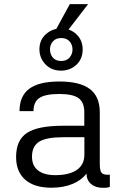

<svg xmlns="http://www.w3.org/2000/svg" viewBox="-20 -900 592 932"><path d="M142.6 -360.4H74.7Q74.7 -434.1 122.1 -469.2Q169.4 -504.4 268.1 -504.4Q368.2 -504.4 416.3 -467.8Q464.4 -431.2 464.4 -355V-103Q464.4 -70.3 474.1 -60.1Q483.9 -49.8 513.2 -52.2V7.3Q503.9 10.7 496.6 11.2Q489.3 11.7 479 11.7Q443.4 11.7 421.6 -7.3Q399.9 -26.4 399.9 -57.6Q375.5 -24.9 331.3 -6.8Q287.1 11.2 229.5 11.2Q147 11.2 102.5 -27.6Q58.1 -66.4 58.1 -137.7Q58.1 -219.7 110.6 -254.6Q163.1 -289.6 286.6 -289.6H389.2V-355.5Q389.2 -403.3 361.3 -423.6Q333.5 -443.8 268.1 -443.8Q200.2 -443.8 171.4 -424.6Q142.6 -405.3 142.6 -360.4ZM389.6 -148.9V-233.9H286.1Q205.1 -233.9 170.2 -212.2Q135.3 -190.4 135.3 -139.2Q135.3 -95.7 164.6 -72.8Q193.8 -49.8 247.6 -49.8Q315.9 -49.8 352.8 -75.2Q389.6 -100.6 389.6 -148.9ZM171.4 -661.1Q171.4 -706.1 202.9 -734.1Q234.4 -762.2 277.8 -762.2Q320.8 -762.2 351.1 -733.4Q381.3 -704.6 381.3 -659.7Q381.3 -613.8 350.6 -585.4Q319.8 -557.1 276.4 -557.1Q230 -557.1 200.7 -587.6Q171.4 -618.2 171.4 -661.1ZM222.7 -661.1Q222.7 -637.2 236.3 -620.6Q250 -604 276.9 -604Q303.7 -604 317.9 -620.8Q332 -637.7 332 -659.7Q332 -682.6 317.9 -699Q303.7 -715.3 276.9 -715.3Q251 -715.3 236.8 -699Q222.7 -682.6 222.7 -661.1ZM318.8 -879.9H407.7L307.6 -750H248Z"/></svg>

Font: Metrophobic
Style: Regular
Weight: 400
Designer: Vernon Adams
Foundry: Vernon Adams
Version: Version 3.200; ttfautohint (v1.8.4.7-5d5b);gftools[0.9.23]